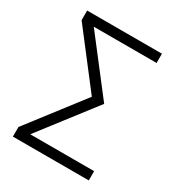

<svg xmlns="http://www.w3.org/2000/svg" viewBox="-167 -807 849 916"><g transform="rotate(30 257.0 -349.0)"><path d="M458 0H40V-53L271 -353L46 -645V-698H458V-647H112L339 -353L106 -51H458Z"/></g></svg>

Font: IBM Plex Sans Condensed Light
Style: Regular
Weight: 300
Width: 3
Designer: Mike Abbink, Paul van der Laan, Pieter van Rosmalen
Foundry: Bold Monday
Version: Version 3.201